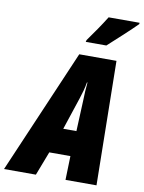

<svg xmlns="http://www.w3.org/2000/svg" viewBox="-159 -1022 817 1092"><g transform="rotate(10 249.5 -476.5)"><path d="M274 -793H393C420 -817 526 -914 556 -945L557 -953H378C346 -901 312 -853 277 -804ZM-58 0H126L179 -138H301L297 0H476L465 -717H250ZM234 -284 296 -471C307 -504 315 -532 321 -567H324C320 -530 319 -500 318 -468L310 -284Z"/></g></svg>

Font: Noto Sans UI Condensed Black
Style: Italic
Weight: 900
Width: 3
Italic angle: -192°
Designer: Monotype Design Team
Foundry: Monotype Imaging Inc.
Version: Version 1.901